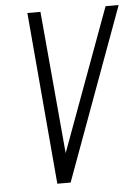

<svg xmlns="http://www.w3.org/2000/svg" viewBox="-53 -792 603 834"><g transform="rotate(-5 248.0 -375.0)"><path d="M163 0 98 -750H155L213 -103H201L439 -750H496L221 0Z"/></g></svg>

Font: Mohave Light
Style: Italic
Weight: 300
Italic angle: -8°
Designer: Gumpita Rahayu
Foundry: Tokotype
Version: Version 2.003